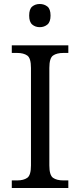

<svg xmlns="http://www.w3.org/2000/svg" viewBox="-20 -941 402 961"><path d="M39 0V-38H66Q98 -38 116.5 -51Q135 -64 135 -113V-601Q135 -650 116.5 -663Q98 -676 66 -676H39V-714H322V-676H297Q264 -676 245.5 -663Q227 -650 227 -601V-113Q227 -64 245.5 -51Q264 -38 297 -38H322V0ZM179 -805Q157 -805 141.5 -818Q126 -831 126 -863Q126 -896 141.5 -908.5Q157 -921 179 -921Q201 -921 217 -908.5Q233 -896 233 -863Q233 -831 217 -818Q201 -805 179 -805Z"/></svg>

Font: Noto Serif Hentaigana
Style: Regular
Weight: 400
Designer: Kazuhiro Yamada
Foundry: nipponia
Version: Version 1.000; ttfautohint (v1.8.4.7-5d5b)